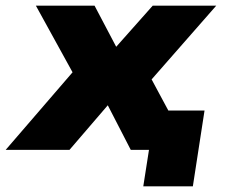

<svg xmlns="http://www.w3.org/2000/svg" viewBox="-58 -526 816 674"><path d="M445 128 465 0H418L440 -138H660L619 128ZM-38 0 231 -312 237 -199 68 -506H274L354 -354H343L478 -506H701L431 -198L440 -311L607 0H401L317 -163H326L186 0Z"/></svg>

Font: Nunito Sans 7pt SemiExpanded Black
Style: Italic
Weight: 900
Width: 6
Italic angle: -9°
Designer: Vernon Adams
Foundry: Vernon Adams
Version: Version 3.101;gftools[0.9.27]